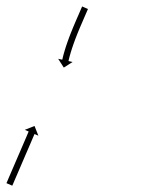

<svg xmlns="http://www.w3.org/2000/svg" viewBox="-131 -289 520 604"><path d="M-109.9 285.4C-110.2 286 -110.5 286.6 -110.7 287.2L-92.4 295.1C-92.1 294.5 -91.8 293.9 -91.6 293.3C-90.8 291.6 -90.1 289.9 -89.3 288.2C-88.2 285.5 -87 282.8 -85.9 280.1C-84.4 276.7 -82.9 273.2 -81.4 269.7C-79.7 265.6 -77.9 261.5 -76.1 257.4C-74.2 252.9 -72.2 248.3 -70.2 243.7C-68.1 238.8 -66 233.9 -63.9 229C-61.7 224 -59.6 218.9 -57.4 213.9C-55.2 208.8 -53 203.7 -50.9 198.7C-48.7 193.8 -46.6 188.9 -44.5 184C-42.6 179.4 -40.6 174.8 -38.6 170.3C-36.9 166.2 -35.1 162.1 -33.3 158C-31.8 154.5 -30.3 151 -28.9 147.6C-27.7 144.9 -26.6 142.2 -25.4 139.5C-24.7 137.8 -23.9 136.1 -23.2 134.4C-22.9 133.8 -22.7 133.2 -22.4 132.6L-10.3 137.8L-22.4 107.3L-52.9 119.4L-40.8 124.7C-41 125.3 -41.3 125.9 -41.6 126.5C-42.3 128.2 -43 129.9 -43.8 131.6C-44.9 134.3 -46.1 137 -47.2 139.7C-48.7 143.1 -50.2 146.6 -51.7 150.1C-53.5 154.2 -55.2 158.3 -57 162.4C-59 166.9 -60.9 171.5 -62.9 176.1C-65 181 -67.1 185.9 -69.2 190.8C-71.4 195.8 -73.6 200.9 -75.8 206C-77.9 211 -80.1 216.1 -82.3 221.1C-84.4 226 -86.5 230.9 -88.6 235.8C-90.6 240.4 -92.5 245 -94.5 249.5C-96.3 253.6 -98 257.7 -99.8 261.8C-101.3 265.3 -102.8 268.8 -104.3 272.2C-105.4 274.9 -106.6 277.6 -107.7 280.3C-108.5 282 -109.2 283.7 -109.9 285.4ZM144.9 -258.9C145.2 -259.5 145.5 -260.1 145.7 -260.7L127.4 -268.7C127.1 -268 126.8 -267.4 126.6 -266.8C125.8 -265.1 125.1 -263.4 124.3 -261.7C123.2 -259 122 -256.3 120.9 -253.7C119.4 -250.2 117.9 -246.7 116.4 -243.3C114.6 -239.2 112.8 -235.1 111 -231C109.1 -226.4 107.1 -221.8 105.1 -217.3L105.1 -217.2L105.1 -217.2C103 -212.3 100.9 -207.4 98.8 -202.4C98.8 -202.4 98.8 -202.4 98.8 -202.4C98.8 -202.4 98.8 -202.4 98.8 -202.4C96.7 -197.2 94.6 -192.1 92.6 -187C92.6 -187 92.6 -186.9 92.5 -186.9C92.5 -186.9 92.5 -186.9 92.5 -186.9C90.5 -181.7 88.5 -176.6 86.5 -171.4C86.5 -171.4 86.5 -171.4 86.5 -171.4C86.5 -171.3 86.5 -171.3 86.5 -171.3C84.6 -166.3 82.8 -161.2 81 -156.2C81 -156.2 81 -156.1 81 -156.1C81 -156.1 81 -156.1 81 -156.1C79.3 -151.3 77.7 -146.5 76.1 -141.8C76.1 -141.8 76.1 -141.7 76.1 -141.7C76.1 -141.7 76.1 -141.7 76.1 -141.7C74.7 -137.4 73.4 -133 72.1 -128.7C72.1 -128.7 72.1 -128.7 72.1 -128.7C72.1 -128.6 72.1 -128.6 72.1 -128.6C71 -124.9 69.9 -121.3 68.9 -117.6C68.9 -117.6 68.9 -117.5 68.9 -117.5C68.9 -117.5 68.9 -117.5 68.9 -117.5C68.1 -114.6 67.4 -111.7 66.7 -108.9C66.7 -108.9 66.7 -108.8 66.7 -108.8C66.7 -108.8 66.7 -108.8 66.7 -108.8C66.2 -106.9 65.8 -105.1 65.4 -103.2L65.4 -103.2L65.3 -103.2C65.2 -102.5 65.1 -101.9 64.9 -101.2L52 -104L69.7 -76.4L97.3 -94L84.4 -96.9C84.6 -97.5 84.7 -98.2 84.9 -98.8L84.9 -98.8L84.9 -98.8C85.3 -100.5 85.7 -102.3 86.1 -104.1C86.1 -104.1 86.1 -104.1 86.1 -104.1C86.1 -104.1 86.1 -104.1 86.1 -104.1C86.8 -106.8 87.5 -109.6 88.2 -112.4C88.2 -112.4 88.2 -112.3 88.2 -112.3C88.2 -112.3 88.2 -112.3 88.2 -112.3C89.2 -115.9 90.2 -119.5 91.3 -123C91.3 -123 91.2 -123 91.2 -123C91.2 -123 91.2 -122.9 91.2 -122.9C92.5 -127.2 93.8 -131.4 95.2 -135.6C95.2 -135.6 95.2 -135.6 95.1 -135.5C95.1 -135.5 95.1 -135.5 95.1 -135.5C96.7 -140.2 98.3 -144.9 99.9 -149.5C99.9 -149.5 99.9 -149.5 99.9 -149.5C99.9 -149.5 99.9 -149.5 99.9 -149.5C101.6 -154.4 103.4 -159.4 105.3 -164.4C105.3 -164.4 105.3 -164.3 105.3 -164.3C105.3 -164.3 105.2 -164.3 105.2 -164.3C107.2 -169.4 109.2 -174.5 111.2 -179.6C111.2 -179.6 111.1 -179.6 111.1 -179.6C111.1 -179.6 111.1 -179.5 111.1 -179.5C113.2 -184.6 115.2 -189.7 117.3 -194.7C117.3 -194.7 117.3 -194.7 117.3 -194.7C117.3 -194.7 117.3 -194.7 117.3 -194.7C119.3 -199.6 121.4 -204.5 123.5 -209.4L123.5 -209.3L123.5 -209.3C125.4 -213.9 127.4 -218.5 129.4 -223C131.2 -227.1 132.9 -231.2 134.7 -235.3C136.2 -238.8 137.7 -242.3 139.2 -245.7C140.4 -248.4 141.5 -251.1 142.7 -253.7C143.4 -255.4 144.2 -257.2 144.9 -258.9Z"/></svg>

Font: FRB American Cursive Just Arrows Extralight
Style: Italic
Weight: 200
Italic angle: -25°
Version: Version 2.0;Modular Font Editor K font №1